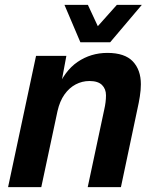

<svg xmlns="http://www.w3.org/2000/svg" viewBox="-20 -764 640 784"><path d="M13 0 127.2 -536H251L223.8 -389.6L211.6 -395.6Q242.8 -474.4 296.9 -511.2Q351 -548 418.4 -548Q489.4 -548 522.3 -513.3Q555.2 -478.6 555.2 -420Q555.2 -396.8 551 -370.1Q546.8 -343.4 541.2 -319.2L473.8 0H338.2L405.6 -316.4Q409 -331 410.9 -345.8Q412.8 -360.6 412.8 -374.8Q412.8 -400.8 396.5 -417Q380.2 -433.2 345.2 -433.2Q315.4 -433.2 289 -419.3Q262.6 -405.4 243.3 -378.2Q224 -351 214.8 -310.4L148.6 0ZM559.2 -744.2 429.8 -591.4H308.2L243.2 -744.2H338.8L387.4 -640H364.2L457.2 -744.2Z"/></svg>

Font: Geist Mono
Style: Italic
Weight: 400
Italic angle: -12°
Monospace: yes
Designer: Basement.studio, Andrés Briganti, Mateo Zaragoza
Foundry: Basement.studio, Vercel, Andrés Briganti, Guido Ferreyra, Mateo Zaragoza
Version: Version 1.500